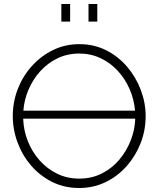

<svg xmlns="http://www.w3.org/2000/svg" viewBox="-20 -936 798 961"><path d="M376 5Q302 5 241 -25.5Q180 -56 136 -107Q92 -158 68 -222.5Q44 -287 44 -355Q44 -426 69 -490.5Q94 -555 139.5 -605.5Q185 -656 245.5 -685.5Q306 -715 377 -715Q451 -715 512 -684Q573 -653 617 -601Q661 -549 685 -485Q709 -421 709 -355Q709 -283 683.5 -218.5Q658 -154 613 -103.5Q568 -53 507.5 -24Q447 5 376 5ZM377 -668Q317 -668 267.5 -644Q218 -620 181.5 -579.5Q145 -539 123 -488Q101 -437 97 -382H656Q651 -439 628.5 -490.5Q606 -542 569 -582Q532 -622 483 -645Q434 -668 377 -668ZM377 -42Q439 -42 489.5 -67.5Q540 -93 576.5 -136Q613 -179 634 -232.5Q655 -286 657 -342H96Q98 -283 119.5 -229Q141 -175 178.5 -133Q216 -91 266 -66.5Q316 -42 377 -42ZM287 -828V-916H331V-828ZM423 -828V-916H467V-828Z"/></svg>

Font: Raleway Light
Style: Regular
Weight: 300
Designer: Matt McInerney, Pablo Impallari, Rodrigo Fuenzalida
Foundry: Matt McInerney, Pablo Impallari, Rodrigo Fuenzalida
Version: Version 4.026